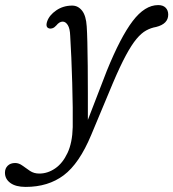

<svg xmlns="http://www.w3.org/2000/svg" viewBox="-122 -486 682 755"><path d="M298 -207.5Q352 -340.5 399.8 -403.2Q447.5 -466 500 -466Q519 -466 529.2 -455.8Q539.5 -445.5 539.5 -428.5Q539.5 -392 492 -380Q471.5 -376.5 452.8 -366.2Q434 -356 414.8 -333Q395.5 -310 373 -268.2Q350.5 -226.5 322 -159.5L236.5 45Q189.5 157.5 128.5 203.2Q67.5 249 -21 249Q-60 249 -81.2 233.5Q-102.5 218 -102.5 193Q-102.5 176.5 -91.8 165.8Q-81 155 -62.5 155Q-47.5 155 -33.8 165.2Q-20 175.5 -4.2 186Q11.5 196.5 32.5 196.5Q65.5 196.5 95 176.2Q124.5 156 143.5 115.5Q162.5 75 164 14Q164.5 -18.5 164 -64Q163.5 -109.5 162 -160Q160.5 -210.5 158.5 -259Q156.5 -307.5 154 -346Q153 -374 144.5 -387.5Q136 -401 124.5 -401Q111.5 -401 99.5 -386Q92.5 -378 85 -375.2Q77.5 -372.5 72 -374Q55.5 -378 63.5 -402Q72 -426.5 99.2 -445.2Q126.5 -464 162 -464Q185 -464 200.8 -444Q216.5 -424 219 -382Q220.5 -361 221.5 -320Q222.5 -279 223 -227Q223.5 -175 223.5 -119.5Q223.5 -64 223.5 -14.5Z"/></svg>

Font: Fraunces 9pt S100 Light
Style: Italic
Weight: 300
Italic angle: -16°
Version: Version 1.000; ttfautohint (v1.8.3)